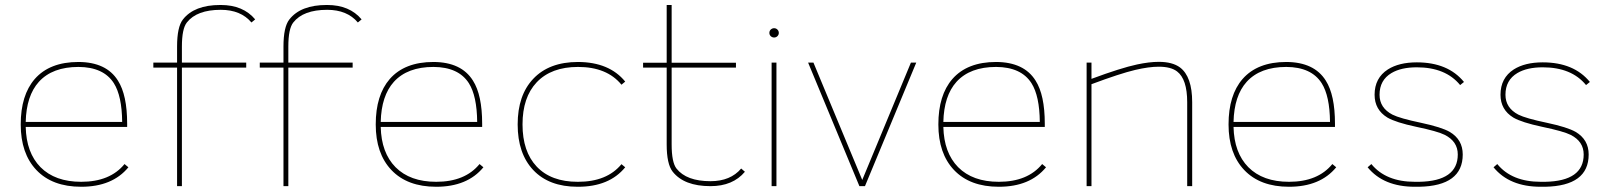

<svg xmlns="http://www.w3.org/2000/svg" viewBox="-20 -732 6339 755"><path d="M460.4 -252.4Q459.5 -354.5 427.7 -404.8Q387.2 -468.3 288.6 -468.8Q186 -468.8 132.8 -410.2Q83.5 -355.5 81.1 -252.4ZM139.2 -74.7Q196.3 -17.1 299.3 -17.1Q412.6 -17.1 469.7 -86.9L484.9 -74.2Q421.9 2.4 299.3 2.4Q185.5 2.4 123 -63.5Q61.5 -128.4 61.5 -242.7Q61.5 -357.9 116.7 -421.4Q175.3 -488.3 288.6 -488.3Q398.4 -487.8 443.8 -415Q480 -358.4 480 -245.6V-232.9H81.1Q83.5 -131.3 139.2 -74.7Z M676.3 -485.8V-548.8Q676.3 -626 699.2 -655.3Q743.7 -712.4 846.2 -712.4H848.1Q936 -712.4 983.4 -655.8L968.8 -643.6Q926.8 -693.4 848.1 -693.4Q753.9 -693.4 714.8 -643.6Q695.3 -619.1 695.3 -548.8V-485.8H948.2V-466.3H695.3V0H676.3V-466.3H583V-485.8Z M1094.7 -485.8V-548.8Q1094.7 -626 1117.7 -655.3Q1162.1 -712.4 1264.6 -712.4H1266.6Q1354.5 -712.4 1401.9 -655.8L1387.2 -643.6Q1345.2 -693.4 1266.6 -693.4Q1172.4 -693.4 1133.3 -643.6Q1113.8 -619.1 1113.8 -548.8V-485.8H1366.7V-466.3H1113.8V0H1094.7V-466.3H1001.5V-485.8Z M1856.4 -252.4Q1855.5 -354.5 1823.7 -404.8Q1783.2 -468.3 1684.6 -468.8Q1582 -468.8 1528.8 -410.2Q1479.5 -355.5 1477.1 -252.4ZM1535.2 -74.7Q1592.3 -17.1 1695.3 -17.1Q1808.6 -17.1 1865.7 -86.9L1880.9 -74.2Q1817.9 2.4 1695.3 2.4Q1581.5 2.4 1519 -63.5Q1457.5 -128.4 1457.5 -242.7Q1457.5 -357.9 1512.7 -421.4Q1571.3 -488.3 1684.6 -488.3Q1794.4 -487.8 1839.8 -415Q1876 -358.4 1876 -245.6V-232.9H1477.1Q1479.5 -131.3 1535.2 -74.7Z M2252.9 2.4H2251.5Q2138.7 2.4 2076.7 -63.5Q2015.6 -128.4 2015.6 -242.7Q2015.6 -357.4 2076.7 -421.9Q2139.2 -488.3 2252.9 -488.3Q2376 -487.8 2438.5 -411.1L2423.8 -398.9Q2366.7 -468.8 2252.9 -468.8Q2147.5 -468.8 2090.3 -408.2Q2034.7 -349.1 2034.7 -242.7Q2034.7 -136.2 2090.3 -77.1Q2147 -17.1 2251.5 -17.1H2252.9Q2366.7 -17.1 2423.8 -86.4L2438.5 -74.2Q2376 2.4 2252.9 2.4Z M2508.8 -466.3V-485.4H2601.6V-712.4H2621.1V-485.4H2874V-466.3H2621.1V-164.1Q2621.1 -93.8 2640.1 -69.3Q2679.2 -19.5 2773.9 -19.5Q2852.5 -19.5 2894.5 -69.3L2909.2 -56.6Q2861.8 0 2773.9 0Q2669.9 0 2625 -57.1Q2601.6 -86.9 2601.6 -164.1V-466.3Z M3037.1 -615.7Q3042.5 -610.4 3042.5 -602.5Q3042.5 -595.2 3037.1 -589.8Q3031.7 -584.5 3023.9 -584.5Q3016.6 -584.5 3010.7 -589.8Q3005.4 -595.2 3005.4 -602.5Q3005.4 -610.4 3010.7 -615.7Q3016.6 -621.1 3023.9 -621.1Q3031.7 -621.1 3037.1 -615.7ZM3014.2 0V-485.8H3033.2V0Z M3370.6 -24.4 3562 -485.8H3583L3381.3 0H3359.4L3157.7 -485.8H3178.7Z M4068.8 -252.4Q4067.9 -354.5 4036.1 -404.8Q3995.6 -468.3 3897 -468.8Q3794.4 -468.8 3741.2 -410.2Q3691.9 -355.5 3689.5 -252.4ZM3747.6 -74.7Q3804.7 -17.1 3907.7 -17.1Q4021 -17.1 4078.1 -86.9L4093.3 -74.2Q4030.3 2.4 3907.7 2.4Q3793.9 2.4 3731.4 -63.5Q3669.9 -128.4 3669.9 -242.7Q3669.9 -357.9 3725.1 -421.4Q3783.7 -488.3 3897 -488.3Q4006.8 -487.8 4052.2 -415Q4088.4 -358.4 4088.4 -245.6V-232.9H3689.5Q3691.9 -131.3 3747.6 -74.7Z M4272 0H4252.9V-485.8H4272V-421.9Q4387.2 -464.8 4451.2 -478.5Q4499.5 -488.8 4536.6 -488.8Q4590.3 -488.8 4620.1 -466.8Q4668 -430.7 4668 -330.1V0H4648.4V-330.1Q4648.4 -420.9 4608.4 -451.2Q4584 -469.7 4536.6 -469.7Q4498 -469.7 4443.8 -457Q4384.3 -442.9 4272 -400.9Z M5210 -252.4Q5209 -354.5 5177.2 -404.8Q5136.7 -468.3 5038.1 -468.8Q4935.5 -468.8 4882.3 -410.2Q4833 -355.5 4830.6 -252.4ZM4888.7 -74.7Q4945.8 -17.1 5048.8 -17.1Q5162.1 -17.1 5219.2 -86.9L5234.4 -74.2Q5171.4 2.4 5048.8 2.4Q4935.1 2.4 4872.6 -63.5Q4811 -128.4 4811 -242.7Q4811 -357.9 4866.2 -421.4Q4924.8 -488.3 5038.1 -488.3Q5147.9 -487.8 5193.4 -415Q5229.5 -358.4 5229.5 -245.6V-232.9H4830.6Q4833 -131.3 4888.7 -74.7Z M5736.8 -409.7 5721.7 -397.5Q5664.6 -467.3 5551.3 -467.3Q5489.7 -467.3 5451.7 -444.8Q5404.8 -417 5404.8 -359.4Q5404.8 -307.6 5455.6 -281.2Q5484.4 -266.6 5568.4 -249Q5648.4 -231.9 5680.7 -213.4Q5731.9 -183.1 5731.9 -124.5Q5731.9 -1 5561 2.4H5543.5Q5420.4 2.4 5357.9 -74.2L5372.6 -86.9Q5429.7 -17.1 5543.5 -17.1H5561Q5712.4 -20 5712.4 -124.5Q5712.4 -175.8 5661.1 -201.7Q5633.3 -215.8 5548.8 -233.4Q5468.8 -250.5 5436 -269.5Q5385.3 -300.3 5385.3 -359.4Q5385.3 -425.3 5437.5 -459Q5481.4 -486.8 5551.3 -486.8Q5673.8 -486.8 5736.8 -409.7Z M6231.9 -409.7 6216.8 -397.5Q6159.7 -467.3 6046.4 -467.3Q5984.9 -467.3 5946.8 -444.8Q5899.9 -417 5899.9 -359.4Q5899.9 -307.6 5950.7 -281.2Q5979.5 -266.6 6063.5 -249Q6143.6 -231.9 6175.8 -213.4Q6227.1 -183.1 6227.1 -124.5Q6227.1 -1 6056.2 2.4H6038.6Q5915.5 2.4 5853 -74.2L5867.7 -86.9Q5924.8 -17.1 6038.6 -17.1H6056.2Q6207.5 -20 6207.5 -124.5Q6207.5 -175.8 6156.2 -201.7Q6128.4 -215.8 6043.9 -233.4Q5963.9 -250.5 5931.2 -269.5Q5880.4 -300.3 5880.4 -359.4Q5880.4 -425.3 5932.6 -459Q5976.6 -486.8 6046.4 -486.8Q6168.9 -486.8 6231.9 -409.7Z"/></svg>

Font: Fortheenas_01
Style: Regular
Weight: 100
Designer: Situjuh Nazara
Version: Version 1.10 September 8, 2014